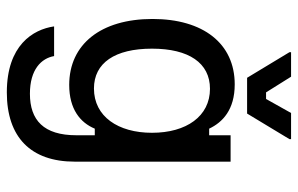

<svg xmlns="http://www.w3.org/2000/svg" viewBox="-180 -543 902 582"><g transform="rotate(90 271.0 -252.0)"><path d="M324.2 -550 401.7 -678.3V-683.3H322.5L280 -607.5H260L212.5 -683.3H138.3V-678.3L215.8 -550ZM260 178.3C395.8 178.3 470 105.8 470 -27.5V-500H390V-435H370C350.8 -475.8 312.5 -512.5 235.8 -512.5C111.7 -512.5 37.5 -416.7 37.5 -263.3C37.5 -106.7 114.2 -10.8 237.5 -10.8C310.8 -10.8 351.7 -44.2 370 -88.3H390V-32.5C390 66.7 344.2 108.3 264.2 108.3C190 108.3 156.7 73.3 150 35H60C69.2 99.2 117.5 178.3 260 178.3ZM248.3 -85.8C170.8 -85.8 127.5 -149.2 127.5 -261.7C127.5 -373.3 170.8 -437.5 249.2 -437.5C332.5 -437.5 382.5 -365.8 382.5 -261.7C382.5 -159.2 333.3 -85.8 248.3 -85.8Z"/></g></svg>

Font: Familjen Grotesk
Style: Regular
Weight: 400
Designer: Anders Wikstroem, Jonas Baeckman, Matilda Gysing, Kristian Moeller
Foundry: Familjen STHLM AB
Version: Version 2.000